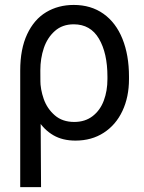

<svg xmlns="http://www.w3.org/2000/svg" viewBox="-20 -557 582 774"><path d="M277.3 -537.1Q346.7 -537.1 397 -501.5Q447.3 -465.8 473.6 -400.4Q500 -335 500 -248V-238.3Q500 -166 473.6 -109.9Q447.3 -53.7 398.4 -22Q349.6 9.8 284.2 9.8Q232.4 9.8 195.3 -11.7Q158.2 -33.2 133.8 -71.8Q109.4 -110.4 88.9 -168.9L142.6 -234.4Q142.6 -197.3 156.2 -158.2Q169.9 -119.1 200.7 -92.3Q231.4 -65.4 279.3 -65.4Q323.2 -65.4 353.5 -88.9Q383.8 -112.3 398.4 -151.4Q413.1 -190.4 413.1 -238.3V-248Q413.1 -342.8 378.9 -400.9Q344.7 -459 277.3 -459Q231.4 -459 201.2 -432.1Q170.9 -405.3 156.7 -363.3Q142.6 -321.3 142.6 -273.4L145.5 197.3H61.5V-272.5Q61.5 -359.4 89.4 -418.9Q117.2 -478.5 166 -507.8Q214.8 -537.1 277.3 -537.1Z"/></svg>

Font: Pretendard JP Variable
Style: Regular
Weight: 400
Designer: Base glyphs from Inter by Rasmus Andersson; Hangul glyphs from Noto Sans CJK(Source Han Sans) by Jang Soo-young and Kang
Foundry: Kil Hyung-jin
Version: Version 1.307;Glyphs 3.2 (3192)